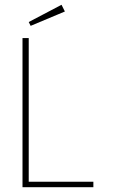

<svg xmlns="http://www.w3.org/2000/svg" viewBox="-20 -782 478 802"><path d="M74 0V-623H100V-23H370V0ZM108 -674 100 -690 237 -762 251 -734Z"/></svg>

Font: Inconsolata SemiCondensed ExtraLight
Style: Regular
Weight: 200
Width: 4
Monospace: yes
Designer: Raph Levien, Cyreal, Brenton Simpson
Foundry: Raph Levien, Cyreal, Google
Version: Version 3.100; ttfautohint (v1.8.4.7-5d5b)